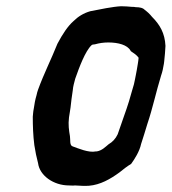

<svg xmlns="http://www.w3.org/2000/svg" viewBox="-20 -678 550 615"><path d="M88 -329C86 -320 86 -312 85 -304C85 -275 86 -244 90 -213C93 -193 97 -174 102 -155C107 -116 151 -84 201 -84C207 -84 213 -83 220 -84C237 -83 251 -82 265 -83C301 -86 333 -104 363 -126C374 -135 388 -146 400 -153C411 -168 427 -193 432 -217C437 -233 447 -263 452 -281C469 -331 480 -384 496 -436C500 -447 503 -461 505 -474L506 -482C508 -498 509 -515 510 -531C508 -572 492 -599 467 -624C459 -634 451 -641 444 -646C438 -653 427 -655 415 -655C411 -656 408 -656 403 -656C392 -657 380 -658 368 -658C343 -657 299 -648 269 -642C248 -636 230 -625 215 -610C197 -594 181 -570 164 -538C144 -488 121 -443 102 -391C100 -385 98 -379 97 -373C93 -360 90 -344 88 -329ZM213 -388C214 -402 218 -414 221 -426C234 -463 253 -514 273 -533C275 -535 279 -536 284 -536C298 -540 312 -542 327 -542C359 -542 388 -534 398 -516C398 -515 399 -514 402 -512C408 -508 414 -504 418 -500C421 -496 424 -494 424 -493C423 -480 420 -466 418 -453C416 -444 414 -430 412 -422L409 -408C404 -389 399 -376 393 -353C386 -329 364 -270 357 -248C350 -233 340 -223 328 -216C317 -207 307 -196 290 -193H287C264 -188 230 -203 213 -209C202 -212 206 -231 204 -242C201 -260 198 -278 201 -302C203 -312 204 -323 206 -334C208 -352 210 -370 213 -388Z"/></svg>

Font: Vapor
Style: Obl
Weight: 400
Foundry: Cannot Into Space Fonts
Version: Version 0.179